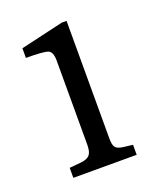

<svg xmlns="http://www.w3.org/2000/svg" viewBox="-84 -908 398 487"><g transform="rotate(-20 115.5 -664.0)"><path d="M32 -474V-501L64 -504Q81 -506 87.5 -514Q94 -522 94 -541V-768Q94 -792 82 -796.5Q70 -801 23 -801V-827L139 -854H152V-536Q152 -519 157 -512.5Q162 -506 178 -504L203 -501V-474Z"/></g></svg>

Font: Hedvig Letters Serif 12pt
Style: Regular
Weight: 400
Designer: Alexander Örn & Tor Weibull
Foundry: Kanon Foundry
Version: Version 1.000; ttfautohint (v1.8.4.7-5d5b)